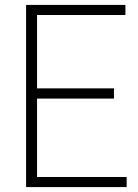

<svg xmlns="http://www.w3.org/2000/svg" viewBox="-20 -760 561 780"><path d="M86 0V-740H489.5V-699H130.5V-401H443V-359.5H130.5V-41H494.5V0Z"/></svg>

Font: Encode Sans SmCnd XLt
Style: Regular
Weight: 200
Width: 4
Designer: Multiple Designers
Foundry: Impallari Type
Version: Version 3.002; ttfautohint (v1.8.3) -l 8 -r 50 -G 200 -x 14 